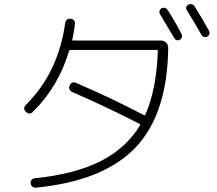

<svg xmlns="http://www.w3.org/2000/svg" viewBox="-20 -862 1040 919"><path d="M840.8 -671.9Q824.2 -663.1 813.5 -680.7Q786.1 -727.5 746.1 -793.9Q741.2 -800.8 743.7 -809.6Q746.1 -818.4 752.9 -822.3Q760.7 -826.2 769 -824.2Q777.3 -822.3 782.2 -814.5Q812.5 -768.6 848.6 -700.2Q852.5 -692.4 850.6 -684.1Q848.6 -675.8 840.8 -671.9ZM943.4 -696.3Q910.2 -755.9 875 -811.5Q864.3 -829.1 881.8 -839.8Q889.6 -843.8 897.9 -841.8Q906.2 -839.8 911.1 -832Q956.1 -759.8 980.5 -714.8Q984.4 -707 982.4 -699.2Q980.5 -691.4 971.7 -686.5Q954.1 -678.7 943.4 -696.3ZM136.7 -326.2Q121.1 -310.5 103.5 -327.1Q87.9 -342.8 103.5 -359.4Q259.8 -515.6 292 -752Q293 -761.7 300.3 -767.6Q307.6 -773.4 317.9 -772.5Q328.1 -771.5 334 -764.6Q339.8 -757.8 338.9 -748Q335.9 -719.7 326.2 -672.9Q324.2 -668 329.1 -668H750Q764.6 -668 774.9 -658.2Q785.2 -648.4 785.2 -632.8Q781.2 -316.4 628.9 -156.2Q476.6 3.9 153.3 36.1Q143.6 37.1 135.7 31.7Q127.9 26.4 127 15.6Q125 6.8 130.9 -0.5Q136.7 -7.8 146.5 -8.8Q337.9 -28.3 460.9 -90.3Q584 -152.3 650.4 -262.7Q652.3 -266.6 648.4 -268.6Q503.9 -343.8 325.2 -421.9Q316.4 -425.8 312.5 -435.1Q308.6 -444.3 313.5 -453.1Q324.2 -474.6 345.7 -464.8Q510.7 -393.6 669.9 -310.5Q673.8 -308.6 675.8 -313.5Q729.5 -435.5 735.4 -619.1Q735.4 -623 730.5 -623H318.4Q313.5 -623 310.5 -618.2Q258.8 -445.3 136.7 -326.2Z"/></svg>

Font: Rounded-L Mgen+ 1mn light
Style: Regular
Weight: 200
Designer: [Source Han Sans]
Ryoko NISHIZUKA  (kana & ideographs); Paul D. Hunt (Latin, Greek & Cyrillic); Wenlong ZHANG  (bopomofo
Version: Version 1.059.20150602